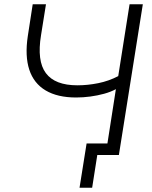

<svg xmlns="http://www.w3.org/2000/svg" viewBox="-20 -725 710 898"><path d="M411 153H352L385 -54H506L497 0H435ZM474 0 522 -308Q498 -295 467 -286.5Q436 -278 402.5 -273.5Q369 -269 336 -269Q249 -269 193.5 -302Q138 -335 117 -399Q96 -463 110 -556L133 -705H195L172 -561Q152 -440 194.5 -383Q237 -326 342 -326Q390 -326 439.5 -336Q489 -346 533 -369L586 -705H648L536 0Z"/></svg>

Font: Nunito Sans 12pt Light
Style: Italic
Weight: 300
Italic angle: -9°
Designer: Vernon Adams
Foundry: Vernon Adams
Version: Version 3.101;gftools[0.9.27]